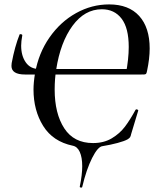

<svg xmlns="http://www.w3.org/2000/svg" viewBox="-20 -656 703 871"><path d="M342 190Q353 137 353 98Q353 58 342 33.5Q331 9 310 5Q220 -14 176 -84.5Q132 -155 132 -250Q132 -282 139 -324Q155 -415 204.5 -486Q254 -557 325 -596.5Q396 -636 475 -636Q564 -636 611.5 -583.5Q659 -531 659 -436Q659 -390 647 -334Q645 -323 642 -320.5Q639 -318 630 -318L551 -321Q564 -389 564 -443Q564 -529 531.5 -571.5Q499 -614 442 -614Q364 -614 309 -539Q254 -464 235 -341Q228 -298 228 -250Q228 -141 271.5 -74Q315 -7 402 -7Q451 -7 487 -28.5Q523 -50 546.5 -81Q570 -112 595 -158Q597 -160 599 -160Q602 -160 605 -158Q608 -156 607 -154L575 -48Q573 -38 570 -33.5Q567 -29 559 -24Q545 -16 513.5 -7.5Q482 1 445 7Q424 9 398 60.5Q372 112 353 192Q352 196 346.5 195Q341 194 342 190ZM32 -357Q32 -365 33 -370Q47 -445 69 -500Q70 -501 73 -501Q76 -501 79 -499.5Q82 -498 81 -495Q76 -468 76 -449Q76 -403 97 -373Q118 -343 157 -343H626L622 -318H94Q32 -318 32 -357Z"/></svg>

Font: Cormorant Garamond SemiBold
Style: Italic
Weight: 600
Italic angle: -10°
Designer: Christian Thalmann (Catharsis Fonts)
Foundry: Catharsis Fonts
Version: Version 4.000